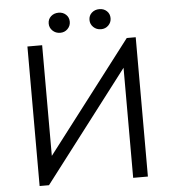

<svg xmlns="http://www.w3.org/2000/svg" viewBox="-58 -909 863 961"><g transform="rotate(-5 374.0 -428.0)"><path d="M102 -701H176V-145L601 -700H646V0H572V-553L149 0H102ZM272 -755Q249 -755 233.5 -770Q218 -785 218 -806Q218 -828 233.5 -842Q249 -856 272 -856Q294 -856 309 -842Q324 -828 324 -806Q324 -785 309 -770Q294 -755 272 -755ZM477 -755Q454 -755 438.5 -770Q423 -785 423 -806Q423 -828 438.5 -842Q454 -856 477 -856Q499 -856 514 -842Q529 -828 529 -806Q529 -785 514 -770Q499 -755 477 -755Z"/></g></svg>

Font: Tilda Sans
Style: Regular
Weight: 400
Designer: ParaType Ltd
Foundry: ParaType Ltd
Version: Version 1.009